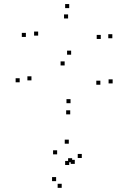

<svg xmlns="http://www.w3.org/2000/svg" viewBox="-20 -542 660 946"><path d="M107.5 -360V-380H87.5V-360ZM298.5 -219.5V-239.5H278.5V-219.5ZM474.5 -124.5V-144.5H454.5V-124.5ZM327.5 -33.5V-53.5H307.5V-33.5ZM135 -146V-166H115V-146ZM77 -136.5V-156.5H57V-136.5ZM326 21.5V1.5H306V21.5ZM535 -131V-151H515V-131ZM330.5 -272.5V-292.5H310.5V-272.5ZM168 -366.5V-386.5H148V-366.5ZM315.5 -451V-471H295.5V-451ZM476.5 -350V-370H456.5V-350ZM533.5 -353.5V-373.5H513.5V-353.5ZM321 -502V-522H301V-502ZM348.5 265.5V245.5H328.5V265.5ZM335.5 257.5V237.5H315.5V257.5ZM256.5 350.5V330.5H236.5V350.5ZM284 383.5V363.5H264V383.5ZM383 236.5V216.5H363V236.5ZM319 166V146H299V166ZM261.5 218.5V198.5H241.5V218.5ZM321 271V251H301V271Z"/></svg>

Font: Monaspace Neon Dots Var
Style: Regular
Weight: 400
Designer: Riley Cran and the Lettermatic Team
Version: Version 1.100 (Monaspace Neon Dots)